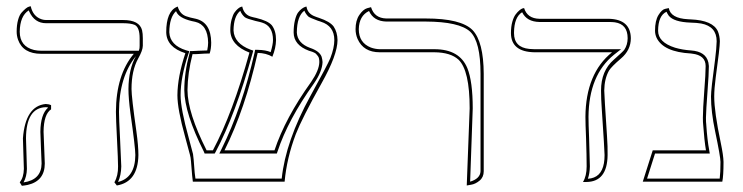

<svg xmlns="http://www.w3.org/2000/svg" viewBox="-20 -580 2373 613"><path d="M399.9 -295.9Q399.9 -270 415.5 -160.2Q421.9 -113.8 421.9 -85Q420.4 1 353 12.2L345.2 2Q357.4 -19 356.9 -48.8Q356.9 -69.8 353.5 -136Q350.1 -202.1 350.1 -223.1Q350.6 -340.8 407.2 -408.2H111.8Q53.7 -408.2 37.6 -453.1Q33.2 -465.8 33.2 -479Q33.2 -500 37.6 -516.1Q42 -532.2 49.1 -540Q56.2 -547.9 62.5 -553Q68.8 -558.1 73.7 -559.1L78.1 -560.1Q85.4 -526.9 113.8 -518.1Q120.6 -516.1 127 -516.1H373Q425.3 -516.1 433.6 -483.4Q436 -472.7 436 -458V-434.1Q436 -419.4 420.9 -392.6Q399.9 -354.5 399.9 -295.9ZM119.1 -159.2Q119.1 -149.9 121.1 -108.4Q123 -67.9 123 -58.1Q123 -2.4 68.8 10.3Q59.6 12.2 49.8 13.2L43 2Q55.7 -13.2 56.2 -41Q56.2 -49.8 54.7 -88.4Q53.2 -128.4 53.2 -138.2Q61 -241.7 126 -248Q136.7 -247.6 143.1 -244.1V-231Q119.6 -215.3 119.1 -159.2ZM423.3 -418Q426.3 -426.3 425.8 -434.1V-458Q425.8 -492.7 410.2 -500.5Q397.5 -505.9 373 -505.9H127Q90.3 -505.9 73.2 -543.5Q72.3 -545.9 71.8 -546.9Q43.9 -529.3 43 -479Q43 -431.6 88.9 -420.4Q100.1 -418 111.8 -418ZM414.1 -400.9Q360.4 -335 359.9 -223.1Q359.9 -202.6 363.3 -137.2Q366.7 -70.3 367.2 -48.8Q366.7 -20 356.9 1Q411.6 -12.7 412.1 -85Q412.1 -108.9 396.5 -218.3Q390.1 -266.1 390.1 -295.9Q390.6 -359.9 414.1 -400.9ZM108.9 -159.2Q109.4 -214.4 132.8 -235.8V-237.3Q129.4 -237.8 126 -237.8Q63.5 -235.8 63 -138.2Q63 -128.9 64.5 -89.6Q65.9 -50.3 65.9 -41Q65.4 -16.1 55.2 2.4Q112.3 -5.9 112.8 -58.1Q112.8 -66.9 110.8 -106.9Q108.9 -148.9 108.9 -159.2Z M1057.6 -452.1Q1057.6 -404.8 1006.8 -314.5Q943.8 -201.7 924.3 -151.4Q895.5 -75.2 888.7 0H595.7Q594.2 -6.8 589.8 -64.5Q588.9 -77.6 586.4 -85.9Q581.1 -106.4 571.3 -142.1Q546.4 -231.4 546.4 -275.9Q546.9 -335.4 571.8 -410.2Q511.7 -429.2 510.7 -477.1Q510.7 -543.5 544.9 -558.1Q544.9 -558.1 547.4 -559.1Q554.2 -535.6 573.7 -528.3Q585.4 -523.9 605.5 -520Q653.8 -508.3 654.3 -443.8Q654.3 -424.3 649.4 -409.2Q634.3 -409.2 615.7 -407.7Q602.1 -406.7 594.7 -407.2Q579.1 -346.2 578.6 -292Q579.1 -219.7 639.6 -100.1H659.7Q723.1 -219.2 776.4 -412.1Q716.3 -435.5 715.3 -482.9Q715.3 -502.9 719.5 -518.1Q723.6 -533.2 729 -540.5Q734.4 -547.9 740 -552.5Q745.6 -557.1 749.5 -558.1L753.4 -559.1Q759.3 -531.7 784.7 -525.9Q786.6 -525.4 790.5 -524.4Q795.4 -523.4 797.4 -522.9Q835.4 -513.7 847.7 -499.5Q861.3 -481.9 861.3 -452.1Q860.8 -426.3 849.6 -398.9Q829.6 -410.6 802.7 -411.1Q762.7 -231.9 696.8 -100.1H856.4Q890.6 -203.1 973.6 -318.8Q999 -356 999.5 -381.8Q999.5 -387.7 998.5 -392.8Q997.6 -397.9 994.6 -401.4Q991.7 -404.8 989.5 -407.5Q987.3 -410.2 982.9 -412.1Q978.5 -414.1 977.1 -414.6Q975.6 -415 971.2 -416.5L966.3 -418Q918 -436 917.5 -476.1Q917.5 -498 921.6 -515.1Q925.8 -532.2 931.6 -540Q937.5 -547.9 944.1 -552.5Q950.7 -557.1 954.6 -558.1L958.5 -559.1Q961.9 -535.6 987.3 -526.9Q988.8 -526.4 991.2 -525.4Q996.6 -523.4 998.5 -522.9Q1033.7 -511.2 1045.4 -495.1Q1057.1 -477.5 1057.6 -452.1ZM1047.4 -452.1Q1047.4 -497.1 1004.4 -510.7Q1002.9 -511.2 1000 -512.2Q996.6 -513.2 995.1 -513.7Q969.2 -523.4 964.8 -526.9Q956.1 -535.2 951.7 -545.9Q928.2 -528.8 927.7 -476.1Q929.7 -441.9 969.7 -427.2Q1000 -417 1006.8 -398.9Q1009.3 -390.6 1009.8 -381.8Q1008.8 -351.6 981.9 -313Q899.4 -197.3 866.2 -96.7L863.8 -89.8H680.2L687.5 -104.5Q752.9 -236.3 793 -413.1L794.4 -420.9H802.7Q828.6 -420.4 844.2 -413.6Q851.6 -438.5 851.6 -452.1Q851.6 -497.1 816.9 -507.8Q813 -509.3 795.4 -513.2Q768.6 -520 761.7 -524.9Q752 -533.2 747.1 -545.4Q726.1 -528.3 725.6 -482.9Q727.5 -441.4 779.8 -421.4L788.6 -418.5L786.1 -409.2Q731.9 -214.4 668.5 -95.2L665.5 -89.8H633.3L630.9 -95.7Q569.3 -218.3 568.4 -292Q568.4 -348.1 585 -409.7L586.9 -417H594.7Q601.6 -417 614.3 -418Q630.4 -418.9 641.6 -418.9Q644.5 -433.6 644.5 -443.8Q643.6 -501 603.5 -510.3Q557.1 -519 544.9 -538.6Q543 -542 542 -544.4Q521 -524.9 520.5 -477.1Q522.5 -435.5 574.2 -419.4L584.5 -416.5L581.1 -406.7Q556.6 -333 556.6 -275.9Q556.6 -232.9 583 -138.2Q591.3 -108.4 596.2 -88.4Q597.7 -82.5 601.6 -28.3Q602.5 -18.1 604 -9.8H879.4Q892.1 -129.9 971.2 -273.9Q1025.9 -373 1034.7 -394.5Q1047.4 -427.2 1047.4 -452.1Z M1470.2 12.2 1479.5 -233.9Q1479.5 -355.5 1443.8 -389.6Q1418.5 -412.6 1367.2 -413.1H1192.4Q1140.6 -413.1 1121.6 -455.6Q1115.2 -470.7 1115.2 -486.8Q1115.2 -514.6 1127.2 -532.2Q1139.2 -549.8 1151.9 -553.7L1164.6 -557.1Q1175.3 -522 1213.4 -521H1339.4Q1452.1 -521 1488.8 -483.9Q1523.9 -446.8 1524.4 -344.2V-33.2Q1524.4 -14.2 1511 -3.2Q1497.6 7.8 1483.9 9.8ZM1481 0Q1513.2 -9.8 1514.2 -33.2V-344.2Q1514.2 -447.3 1481 -479Q1446.3 -510.7 1339.4 -511.2H1213.4Q1172.9 -512.2 1158.2 -544.9Q1126.5 -529.8 1125.5 -486.8Q1125.5 -443.4 1164.1 -428.2Q1177.7 -423.3 1192.4 -422.9H1367.2Q1447.3 -422.9 1472.2 -362.3Q1489.3 -319.8 1489.3 -233.9Z M1909.2 -291Q1909.2 -277.8 1918 -145.5Q1920.4 -110.8 1919.9 -85Q1918.9 0.5 1852.1 1H1841.3Q1853 -18.1 1853 -48.8Q1853 -82.5 1851.1 -138.7Q1849.1 -185.1 1849.1 -207Q1850.1 -345.7 1934.1 -413.1H1686Q1611.8 -414.6 1611.3 -474.1Q1611.3 -495.1 1615.7 -510.5Q1620.1 -525.9 1626.2 -533.9Q1632.3 -542 1638.2 -546.9Q1644 -551.8 1648.4 -553.2L1653.3 -554.2Q1663.6 -521 1702.1 -520H1924.3Q1993.2 -518.1 1994.1 -458Q1994.1 -419.9 1962.4 -393.1Q1932.1 -367.2 1924.3 -354.5Q1909.7 -328.6 1909.2 -291ZM1898.9 -291Q1898.9 -354 1939.9 -389.6Q1969.2 -415.5 1973.1 -420.9Q1983.9 -437 1983.9 -458Q1983.9 -502.9 1942.9 -508.8Q1934.1 -509.8 1924.3 -509.8H1702.1Q1661.6 -510.7 1647 -541Q1621.6 -525.4 1621.1 -476.1Q1621.1 -474.6 1621.1 -474.1Q1621.1 -428.7 1669.9 -423.8Q1677.7 -423.3 1686 -422.9H1962.9L1940.4 -405.3Q1859.9 -340.3 1858.9 -207Q1858.9 -185.1 1860.8 -139.6Q1862.8 -82.5 1863.3 -48.8Q1862.8 -25.9 1856.9 -9.3Q1899.9 -11.7 1908.2 -59.1Q1910.2 -70.8 1910.2 -85Q1910.2 -98.1 1901.4 -230.5Q1898.9 -265.1 1898.9 -291Z M2260.3 -272Q2260.3 -223.1 2281.2 -124Q2289.6 -84 2290 -63Q2290 -18.6 2286.1 0H2032.2L2064 -100.1H2233.9Q2228.5 -132.3 2225.1 -181.2Q2224.1 -189 2224.1 -204.1Q2224.1 -230.5 2228.5 -289.1Q2232.9 -345.2 2232.9 -369.1Q2232.9 -403.8 2189.5 -408.7Q2187.5 -408.7 2186 -409.2Q2098.1 -414.1 2076.2 -459.5Q2071.3 -470.7 2071.3 -481.9Q2071.3 -514.2 2082.3 -532Q2093.3 -549.8 2104 -551.8L2115.2 -554.2Q2121.1 -521.5 2176.3 -518.6Q2180.7 -518.6 2185.1 -518.1Q2256.3 -515.1 2272 -480Q2277.8 -465.8 2278.3 -448.2Q2278.3 -427.7 2265.1 -333Q2260.3 -296.4 2260.3 -272ZM2250 -272Q2250 -294.4 2263.2 -391.1Q2267.6 -425.8 2268.1 -448.2Q2268.1 -495.6 2218.8 -504.9Q2205.1 -507.3 2184.6 -507.8Q2131.3 -509.8 2115.2 -529.8Q2110.8 -536.1 2107.9 -542.5Q2081.5 -530.3 2081.1 -481.9Q2081.1 -444.8 2135.3 -427.7Q2158.2 -420.9 2186.5 -418.9Q2233.9 -415.5 2241.7 -380.4Q2242.7 -374.5 2243.2 -369.1Q2243.2 -344.2 2238.8 -287.1Q2234.4 -229.5 2233.9 -204.1Q2233.9 -188.5 2234.9 -182.6V-181.6Q2238.3 -131.8 2244.1 -101.6L2246.1 -89.8H2071.3L2045.9 -9.8H2277.8Q2280.3 -28.3 2280.3 -63Q2280.3 -79.1 2263.2 -160.6Q2250 -223.1 2250 -272Z"/></svg>

Font: Linux Biolinum Outline O
Style: Bold
Weight: 700
Designer: Philipp H. Poll
Foundry: Philipp H. Poll
Version: Version 0.9.2